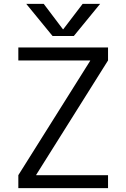

<svg xmlns="http://www.w3.org/2000/svg" viewBox="-20 -977 655 997"><path d="M448.2 -661.1V-663.1H75.2V-730.5H541V-663.1L168 -69.3V-67.4H541V0H75.2V-67.4ZM409.2 -957H500L363.3 -790H252.9L116.2 -957H207L306.6 -825.2H308.6Z"/></svg>

Font: Mgen+ 1c regular
Style: Regular
Weight: 400
Designer: [Source Han Sans]
Ryoko NISHIZUKA  (kana & ideographs); Paul D. Hunt (Latin, Greek & Cyrillic); Wenlong ZHANG  (bopomofo
Version: Version 1.059.20150602